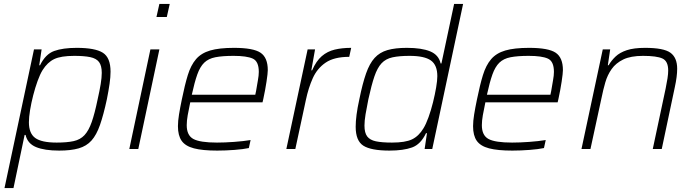

<svg xmlns="http://www.w3.org/2000/svg" viewBox="-20 -763 3558 983"><path d="M3 200 154 -510H193L181 -429H185Q213 -486 257.5 -502Q302 -518 373 -518Q467 -518 506.5 -493Q546 -468 546 -396Q546 -369 541 -334Q536 -299 527 -254Q510 -175 492 -123.5Q474 -72 448.5 -43.5Q423 -15 383 -3.5Q343 8 283 8Q208 8 164.5 -10Q121 -28 111 -72H106L49 200ZM270 -33Q323 -33 357 -40.5Q391 -48 412.5 -71Q434 -94 449.5 -138Q465 -182 480 -255Q490 -299 495.5 -332.5Q501 -366 501 -390Q501 -427 487 -445.5Q473 -464 442 -470.5Q411 -477 360 -477Q292 -477 257.5 -460.5Q223 -444 198 -404Q185 -383 172.5 -348.5Q160 -314 150 -275Q140 -236 134 -199.5Q128 -163 128 -137Q128 -80 160.5 -56.5Q193 -33 270 -33Z M781 -676 796 -743H849L834 -676ZM642 0 750 -510H796L688 0Z M1092 8Q1017 8 973 -3.5Q929 -15 910 -42Q891 -69 891 -117Q891 -143 896.5 -177Q902 -211 911 -254Q926 -328 941.5 -378.5Q957 -429 983.5 -460Q1010 -491 1056 -504.5Q1102 -518 1178 -518Q1277 -518 1314 -493Q1351 -468 1351 -404Q1351 -388 1344.5 -345Q1338 -302 1328 -256L1324 -239H954Q946 -202 941 -173Q936 -144 936 -122Q936 -70 970 -51.5Q1004 -33 1091 -33Q1130 -33 1178.5 -36.5Q1227 -40 1263 -46L1254 -5Q1226 1 1180.5 4.5Q1135 8 1092 8ZM962 -278H1287L1291 -297Q1296 -328 1300.5 -352.5Q1305 -377 1305 -395Q1305 -449 1274 -463Q1243 -477 1176 -477Q1119 -477 1083 -470Q1047 -463 1025.5 -442Q1004 -421 990 -381.5Q976 -342 962 -278Z M1446 0 1555 -510H1593L1574 -403H1578Q1599 -451 1627.5 -475.5Q1656 -500 1693.5 -509Q1731 -518 1778 -518L1768 -472Q1691 -472 1647.5 -442.5Q1604 -413 1581.5 -363Q1559 -313 1546 -251L1492 0Z M1974 8Q1880 8 1840.5 -17Q1801 -42 1801 -114Q1801 -141 1805.5 -176Q1810 -211 1820 -256Q1836 -335 1854 -386.5Q1872 -438 1898 -466.5Q1924 -495 1963.5 -506.5Q2003 -518 2063 -518Q2139 -518 2182.5 -500Q2226 -482 2236 -438H2240L2305 -743H2351L2193 0H2154L2166 -81H2161Q2134 -24 2089.5 -8Q2045 8 1974 8ZM1987 -33Q2055 -33 2089.5 -49.5Q2124 -66 2148 -106Q2161 -127 2174 -163Q2187 -199 2197 -239.5Q2207 -280 2213 -315.5Q2219 -351 2219 -373Q2219 -430 2186 -453.5Q2153 -477 2077 -477Q2024 -477 1989.5 -469.5Q1955 -462 1933.5 -439Q1912 -416 1897 -372Q1882 -328 1866 -255Q1857 -211 1851.5 -177.5Q1846 -144 1846 -120Q1846 -83 1860 -64.5Q1874 -46 1904.5 -39.5Q1935 -33 1987 -33Z M2603 8Q2528 8 2484 -3.5Q2440 -15 2421 -42Q2402 -69 2402 -117Q2402 -143 2407.5 -177Q2413 -211 2422 -254Q2437 -328 2452.5 -378.5Q2468 -429 2494.5 -460Q2521 -491 2567 -504.5Q2613 -518 2689 -518Q2788 -518 2825 -493Q2862 -468 2862 -404Q2862 -388 2855.5 -345Q2849 -302 2839 -256L2835 -239H2465Q2457 -202 2452 -173Q2447 -144 2447 -122Q2447 -70 2481 -51.5Q2515 -33 2602 -33Q2641 -33 2689.5 -36.5Q2738 -40 2774 -46L2765 -5Q2737 1 2691.5 4.5Q2646 8 2603 8ZM2473 -278H2798L2802 -297Q2807 -328 2811.5 -352.5Q2816 -377 2816 -395Q2816 -449 2785 -463Q2754 -477 2687 -477Q2630 -477 2594 -470Q2558 -463 2536.5 -442Q2515 -421 2501 -381.5Q2487 -342 2473 -278Z M2957 0 3066 -510H3104L3092 -429H3096Q3110 -453 3131.5 -473.5Q3153 -494 3189 -506Q3225 -518 3283 -518Q3378 -518 3412.5 -493Q3447 -468 3447 -411Q3447 -372 3435 -317L3368 0H3322L3388 -310Q3394 -339 3397.5 -362Q3401 -385 3401 -402Q3401 -450 3371.5 -463.5Q3342 -477 3272 -477Q3209 -477 3171 -458.5Q3133 -440 3111.5 -409.5Q3090 -379 3079 -341Q3068 -303 3060 -263L3003 0Z"/></svg>

Font: Saira ExtraLight
Style: Italic
Weight: 200
Italic angle: -12°
Designer: Hector Gatti with collaboration of the Omnibus-Type team
Foundry: Omnibus-Type
Version: Version 1.100; ttfautohint (v1.8.3)